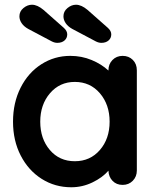

<svg xmlns="http://www.w3.org/2000/svg" viewBox="-20 -781 663 811"><path d="M558 -484V-61Q558 -35 541 -17.5Q524 0 498 0Q472 0 455.5 -17Q439 -34 438 -60Q413 -31 370.5 -10.5Q328 10 281 10Q212 10 156 -25.5Q100 -61 67.5 -124Q35 -187 35 -267Q35 -347 67 -410.5Q99 -474 154.5 -509.5Q210 -545 277 -545Q325 -545 367 -527.5Q409 -510 438 -483V-484Q438 -510 455 -527.5Q472 -545 498 -545Q524 -545 541 -528Q558 -511 558 -484ZM443 -267Q443 -339 402 -387Q361 -435 296 -435Q232 -435 191 -387Q150 -339 150 -267Q150 -195 190.5 -147.5Q231 -100 296 -100Q361 -100 402 -147.5Q443 -195 443 -267ZM199 -606 99 -659Q81 -669 71.5 -683Q62 -697 62 -712Q62 -733 79 -747Q96 -761 115 -761Q138 -761 164 -739L250 -663Q264 -650 264 -636Q264 -620 252.5 -610Q241 -600 222 -600Q211 -600 199 -606ZM385 -606 285 -659Q267 -669 257.5 -683Q248 -697 248 -712Q248 -733 265 -747Q282 -761 301 -761Q324 -761 350 -739L436 -663Q450 -650 450 -636Q450 -620 438.5 -610Q427 -600 408 -600Q397 -600 385 -606Z"/></svg>

Font: Quicksand
Style: Bold
Weight: 700
Version: Version 3.000